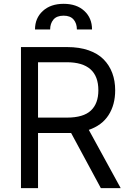

<svg xmlns="http://www.w3.org/2000/svg" viewBox="-20 -970 672 990"><path d="M308.2 -889.2Q272.4 -889.2 255.5 -869Q238.6 -848.7 238.6 -818.2H160.5Q160.5 -876.4 200.8 -913.4Q241.1 -950.3 308.2 -950.3Q375.4 -950.3 415 -913.5Q454.5 -876.8 454.5 -818.2H376.4Q376.4 -849.4 359.4 -869.3Q342.3 -889.2 308.2 -889.2ZM602.3 0H500L346.6 -284.4Q340.6 -284.1 328.1 -284.1H176.1V0H88.1V-727.3H326.7Q389.2 -727.3 437 -710.6Q484.7 -693.9 514.4 -663.7Q544 -633.5 558.9 -593.4Q573.9 -553.3 573.9 -504.3Q573.9 -429.7 539.8 -376.6Q505.7 -323.5 437.9 -300.4ZM176.1 -649.1V-363.6H325.3Q409.8 -363.6 448.5 -399.9Q487.2 -436.1 487.2 -504.3Q487.2 -649.1 323.9 -649.1Z"/></svg>

Font: TID UI
Style: Regular
Weight: 400
Designer: The TID Project Authors
Foundry: Bakken & Bæck
Version: Version 1.001;hotconv 1.0.109;makeotfexe 2.5.65596